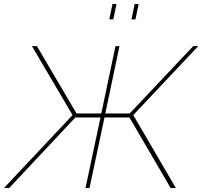

<svg xmlns="http://www.w3.org/2000/svg" viewBox="-44 -941 1012 961"><path d="M503 -844 519 -921H539L523 -844ZM614 -844 630 -921H650L634 -844ZM-24 0 319 -365 116 -710H141L339 -373H463L534 -710H554L483 -373H605L923 -710H948L623 -365L836 0H810L604 -353H479L404 0H384L459 -353H333L2 0Z"/></svg>

Font: Raleway-v4020 Thin
Style: Italic
Weight: 250
Italic angle: -12°
Designer: Matt McInerney, Pablo Impallari, Rodrigo Fuenzalida
Foundry: Matt McInerney, Pablo Impallari, Rodrigo Fuenzalida
Version: Version 4.020;PS 004.020;hotconv 1.0.88;makeotf.lib2.5.64775